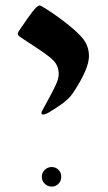

<svg xmlns="http://www.w3.org/2000/svg" viewBox="-20 -547 396 704"><path d="M176.3 -324.7Q162.1 -338.9 139.6 -354.5Q117.2 -370.1 86.9 -389.6Q78.1 -395.5 69.1 -401.4Q60.1 -407.2 51.8 -413.1Q45.4 -418 45.4 -423.3Q45.4 -427.7 49.8 -434.1Q59.6 -449.2 80.6 -479Q101.6 -508.8 111.8 -518.6Q120.1 -526.9 124.5 -526.9Q127.4 -526.9 131.3 -524.9Q168 -503.9 212.4 -470.2Q256.8 -436.5 278.8 -411.6Q306.2 -381.3 306.2 -341.3Q306.2 -295.4 250.5 -210.4Q240.7 -195.8 233.4 -188.5Q226.1 -181.2 211.9 -169.4Q176.8 -144.5 155.8 -132.8Q144 -127 138.7 -127Q131.8 -127 131.8 -132.8Q131.8 -135.3 135 -141.4Q138.2 -147.5 139.2 -149.4L152.3 -173.3Q172.4 -209.5 183.8 -234.1Q195.3 -258.8 195.3 -274.9Q195.3 -304.7 176.3 -324.7ZM169.4 137.2Q154.8 137.2 144 126.7Q133.3 116.2 133.3 101.1Q133.3 86.4 144 75.9Q154.8 65.4 169.4 65.4Q184.6 65.4 194.6 75.7Q204.6 85.9 204.6 101.1Q204.6 116.2 194.6 126.7Q184.6 137.2 169.4 137.2Z"/></svg>

Font: David Libre Medium
Style: Regular
Weight: 500
Version: Version 1.000